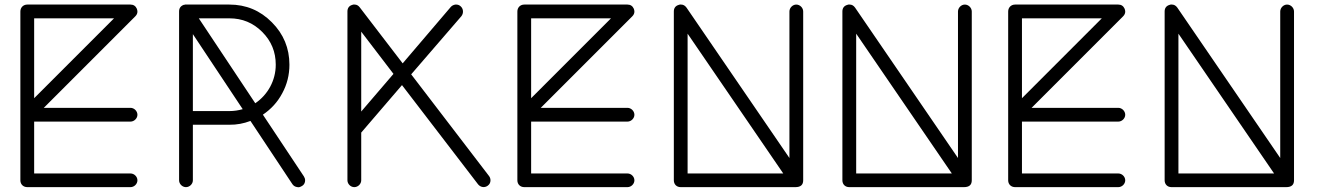

<svg xmlns="http://www.w3.org/2000/svg" viewBox="-20 -786 5751 837"><path d="M68.8 0C68.8 17.6 81.5 29.8 99.1 29.8H548.8C564.9 29.8 579.1 16.1 579.1 0C579.1 -16.1 564.9 -29.8 548.8 -29.8H128.9V-255.9H548.8C564.9 -255.9 579.1 -270 579.1 -285.6C579.1 -301.8 564.9 -315.9 548.8 -315.9H170.9L569.8 -714.8C576.2 -721.2 579.1 -728 579.1 -735.4C579.1 -739.3 578.1 -743.2 576.7 -747.6C571.3 -759.8 562 -766.1 548.8 -766.1H99.1C81.5 -766.1 68.8 -753.4 68.8 -735.8ZM128.9 -706.1H477.1L128.9 -357.9Z M760.7 0C760.7 16.1 774.9 29.8 790.5 29.8C806.6 29.8 820.8 16.1 820.8 0V-242.2H980C1011.7 -241.7 1042.5 -247.6 1071.8 -258.8L1254.9 17.1C1259.3 23.4 1265.6 27.8 1273.9 29.3C1276.4 29.8 1278.3 30.3 1280.3 30.3C1285.6 30.3 1291 28.3 1296.4 24.9C1303.7 20.5 1308.1 14.2 1309.6 5.9C1310.1 3.4 1310.1 1.5 1310.1 -0.5C1310.1 -5.9 1308.1 -11.7 1304.7 -17.1L1126 -286.1C1161.6 -310.1 1189.9 -340.8 1210.4 -379.4C1231.4 -418 1241.7 -459.5 1241.7 -503.9C1241.7 -575.7 1216.3 -637.7 1165 -689C1114.3 -740.2 1052.7 -766.1 980 -766.1H791C788.6 -766.6 786.1 -766.1 783.7 -765.1H781.7C767.6 -760.3 760.7 -750.5 760.7 -735.8ZM980 -706.1C1036.1 -706.1 1083.5 -686.5 1123 -647C1162.6 -607.4 1182.1 -560.1 1182.1 -503.9C1182.1 -435.1 1147.5 -373 1092.8 -335.9L846.7 -706.1ZM820.8 -637.2 1038.1 -310.1C1019 -304.7 1000 -301.8 980 -301.8H820.8Z M1494.6 0C1494.6 16.1 1508.8 29.8 1524.4 29.8C1540.5 29.8 1554.7 16.1 1554.7 0V-208L1732.4 -415L2064.5 18.1C2075.7 31.2 2093.3 33.2 2106.4 23.4C2114.3 17.6 2118.2 9.8 2118.2 0C2118.2 -6.3 2116.2 -12.7 2112.3 -18.1L1772.5 -461.9L1991.7 -715.8C2002 -729.5 2000 -748.5 1987.8 -758.8C1982.4 -763.7 1976.1 -766.1 1968.8 -766.1H1965.8C1957.5 -765.1 1950.7 -761.7 1945.3 -755.9L1735.4 -509.8L1548.3 -753.9C1542 -762.2 1534.7 -766.1 1525.9 -766.1C1522.5 -766.6 1519 -766.1 1515.1 -764.6C1501.5 -760.3 1494.6 -750.5 1494.6 -735.8ZM1554.7 -647.9 1695.3 -463.9 1554.7 -299.8Z M2235.4 0C2235.4 17.6 2248 29.8 2265.6 29.8H2715.3C2731.4 29.8 2745.6 16.1 2745.6 0C2745.6 -16.1 2731.4 -29.8 2715.3 -29.8H2295.4V-255.9H2715.3C2731.4 -255.9 2745.6 -270 2745.6 -285.6C2745.6 -301.8 2731.4 -315.9 2715.3 -315.9H2337.4L2736.3 -714.8C2742.7 -721.2 2745.6 -728 2745.6 -735.4C2745.6 -739.3 2744.6 -743.2 2743.2 -747.6C2737.8 -759.8 2728.5 -766.1 2715.3 -766.1H2265.6C2248 -766.1 2235.4 -753.4 2235.4 -735.8ZM2295.4 -706.1H2643.6L2295.4 -357.9Z M2917.5 0C2917.5 17.6 2929.7 29.8 2947.3 29.8H3447.3C3470.2 29.8 3481.4 20 3481.4 0V-735.8C3481.4 -752 3467.3 -766.1 3451.2 -766.1C3435.5 -766.1 3421.4 -752 3421.4 -735.8V-97.2L2972.7 -752.9C2966.3 -761.7 2958.5 -766.1 2949.2 -766.1C2945.8 -766.6 2941.9 -766.1 2938.5 -764.6C2924.3 -760.3 2917.5 -750.5 2917.5 -735.8ZM2977.5 -639.2 3394.5 -29.8H2977.5Z M3652.3 0C3652.3 17.6 3664.6 29.8 3682.1 29.8H4182.1C4205.1 29.8 4216.3 20 4216.3 0V-735.8C4216.3 -752 4202.1 -766.1 4186 -766.1C4170.4 -766.1 4156.2 -752 4156.2 -735.8V-97.2L3707.5 -752.9C3701.2 -761.7 3693.4 -766.1 3684.1 -766.1C3680.7 -766.6 3676.8 -766.1 3673.3 -764.6C3659.2 -760.3 3652.3 -750.5 3652.3 -735.8ZM3712.4 -639.2 4129.4 -29.8H3712.4Z M4375 0C4375 17.6 4387.7 29.8 4405.3 29.8H4855C4871.1 29.8 4885.3 16.1 4885.3 0C4885.3 -16.1 4871.1 -29.8 4855 -29.8H4435.1V-255.9H4855C4871.1 -255.9 4885.3 -270 4885.3 -285.6C4885.3 -301.8 4871.1 -315.9 4855 -315.9H4477.1L4876 -714.8C4882.3 -721.2 4885.3 -728 4885.3 -735.4C4885.3 -739.3 4884.3 -743.2 4882.8 -747.6C4877.4 -759.8 4868.2 -766.1 4855 -766.1H4405.3C4387.7 -766.1 4375 -753.4 4375 -735.8ZM4435.1 -706.1H4783.2L4435.1 -357.9Z M5057.1 0C5057.1 17.6 5069.3 29.8 5086.9 29.8H5586.9C5609.9 29.8 5621.1 20 5621.1 0V-735.8C5621.1 -752 5606.9 -766.1 5590.8 -766.1C5575.2 -766.1 5561 -752 5561 -735.8V-97.2L5112.3 -752.9C5106 -761.7 5098.1 -766.1 5088.9 -766.1C5085.4 -766.6 5081.5 -766.1 5078.1 -764.6C5064 -760.3 5057.1 -750.5 5057.1 -735.8ZM5117.2 -639.2 5534.2 -29.8H5117.2Z"/></svg>

Font: Nemoy
Style: Medium
Weight: 500
Designer: BSozoo
Foundry: BSozoo
Version: Version 001.000